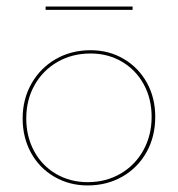

<svg xmlns="http://www.w3.org/2000/svg" viewBox="-20 -562 542 585"><path d="M49 -201Q49 -260 76 -307.5Q103 -355 150 -382Q197 -409 256 -409Q312 -409 357 -382.5Q402 -356 427.5 -310Q453 -264 453 -206Q453 -146 426.5 -98.5Q400 -51 353 -24Q306 3 247 3Q191 3 145.5 -23.5Q100 -50 74.5 -96.5Q49 -143 49 -201ZM442 -206Q442 -261 418 -305Q394 -349 351.5 -374Q309 -399 256 -399Q200 -399 155.5 -373.5Q111 -348 85.5 -303Q60 -258 60 -201Q60 -146 84 -101.5Q108 -57 151 -32Q194 -7 247 -7Q303 -7 347.5 -33Q392 -59 417 -104.5Q442 -150 442 -206ZM119 -542H384V-532H119Z"/></svg>

Font: Ysabeau Hairline
Style: Regular
Weight: 100
Designer: Christian Thalmann (Catharsis Fonts)
Version: Version 0.003